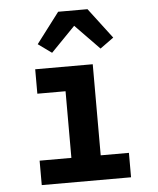

<svg xmlns="http://www.w3.org/2000/svg" viewBox="-54 -814 708 861"><g transform="rotate(-5 300.0 -384.0)"><path d="M99 0V-110H242V-410H115V-520H374V-110H501V0ZM197 -587 136 -631 240 -768H372L476 -631L415 -587L306 -699Z"/></g></svg>

Font: Iosevka HT Extrabold Extended
Style: Regular
Weight: 800
Width: 7
Monospace: yes
Designer: Belleve Invis
Foundry: Belleve Invis
Version: Version 32.3.0; ttfautohint (v1.8.4)